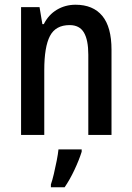

<svg xmlns="http://www.w3.org/2000/svg" viewBox="-20 -570 557 811"><path d="M299 -550Q373 -550 412 -503Q451 -456 451 -360V0H353V-339Q353 -401 334.5 -432.5Q316 -464 274 -464Q215 -464 191 -418Q167 -372 167 -274V0H69V-540H147L159 -468H165Q185 -508 220.5 -529Q256 -550 299 -550ZM325 71Q314 106 294.5 147.5Q275 189 253 221H195V209Q201 192 207.5 164.5Q214 137 219.5 109Q225 81 227 61H325Z"/></svg>

Font: Noto Sans Ethiopic Condensed Medium
Style: Regular
Weight: 500
Width: 3
Designer: Monotype Design Team
Foundry: Monotype Imaging Inc.
Version: Version 2.102; ttfautohint (v1.8.4.7-5d5b)